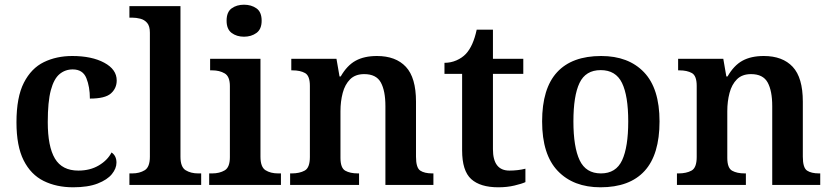

<svg xmlns="http://www.w3.org/2000/svg" viewBox="-20 -786 3533 816"><path d="M291 10Q220 10 165.5 -17Q111 -44 80.5 -104.5Q50 -165 50 -266Q50 -373 81.5 -434.5Q113 -496 166.5 -522Q220 -548 287 -548Q370 -548 423 -519.5Q476 -491 476 -444Q476 -411 451.5 -389Q427 -367 362 -367Q362 -417 347 -454Q332 -491 289 -491Q257 -491 233 -471Q209 -451 196 -402.5Q183 -354 183 -267Q183 -163 213.5 -112Q244 -61 313 -61Q363 -61 400 -83Q437 -105 454 -138Q475 -124 475 -95Q475 -70 455.5 -46Q436 -22 395 -6Q354 10 291 10Z M530 0V-49H542Q573 -49 595 -62.5Q617 -76 617 -120V-647Q617 -675 605.5 -688.5Q594 -702 576.5 -706.5Q559 -711 542 -711H530V-760H747V-120Q747 -76 769 -62.5Q791 -49 822 -49H835V0Z M1017 -630Q986 -630 964.5 -646Q943 -662 943 -698Q943 -735 964.5 -750.5Q986 -766 1017 -766Q1048 -766 1070 -750.5Q1092 -735 1092 -698Q1092 -662 1070 -646Q1048 -630 1017 -630ZM869 0V-49H882Q913 -49 935 -62Q957 -75 957 -118V-420Q957 -461 935 -474Q913 -487 882 -487H873V-536H1087V-120Q1087 -76 1108.5 -62.5Q1130 -49 1162 -49H1174V0Z M1213 0V-49H1220Q1253 -49 1275 -61Q1297 -73 1297 -119V-421Q1297 -464 1276.5 -475.5Q1256 -487 1223 -487H1218V-536H1410L1423 -461H1428Q1455 -508 1491.5 -528Q1528 -548 1582 -548Q1662 -548 1705 -502Q1748 -456 1748 -354V-120Q1748 -73 1766 -61Q1784 -49 1817 -49H1822V0H1618V-335Q1618 -400 1598.5 -435.5Q1579 -471 1528 -471Q1490 -471 1468 -449Q1446 -427 1436.5 -391Q1427 -355 1427 -313V-115Q1427 -72 1447.5 -60.5Q1468 -49 1501 -49H1506V0Z M2098 10Q2021 10 1982.5 -25Q1944 -60 1944 -147V-472H1869V-519Q1896 -519 1920 -529.5Q1944 -540 1960 -557Q1991 -590 2006 -660H2075V-536H2204V-472H2075V-152Q2075 -61 2145 -61Q2163 -61 2180 -63Q2197 -65 2213 -69V-12Q2198 -5 2166.5 2.5Q2135 10 2098 10Z M2532 10Q2417 10 2350.5 -59.5Q2284 -129 2284 -270Q2284 -410 2347.5 -479Q2411 -548 2535 -548Q2651 -548 2717 -479Q2783 -410 2783 -270Q2783 -129 2719.5 -59.5Q2656 10 2532 10ZM2534 -49Q2598 -49 2624 -105Q2650 -161 2650 -270Q2650 -379 2623.5 -433.5Q2597 -488 2533 -488Q2469 -488 2443 -433.5Q2417 -379 2417 -270Q2417 -161 2443.5 -105Q2470 -49 2534 -49Z M2857 0V-49H2864Q2897 -49 2919 -61Q2941 -73 2941 -119V-421Q2941 -464 2920.5 -475.5Q2900 -487 2867 -487H2862V-536H3054L3067 -461H3072Q3099 -508 3135.5 -528Q3172 -548 3226 -548Q3306 -548 3349 -502Q3392 -456 3392 -354V-120Q3392 -73 3410 -61Q3428 -49 3461 -49H3466V0H3262V-335Q3262 -400 3242.5 -435.5Q3223 -471 3172 -471Q3134 -471 3112 -449Q3090 -427 3080.5 -391Q3071 -355 3071 -313V-115Q3071 -72 3091.5 -60.5Q3112 -49 3145 -49H3150V0Z"/></svg>

Font: Noto Serif Telugu SemiBold
Style: Regular
Weight: 600
Designer: Jelle Bosma - Monotype Design Team
Foundry: Monotype Imaging Inc.
Version: Version 2.005; ttfautohint (v1.8.4.7-5d5b)